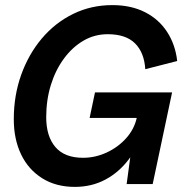

<svg xmlns="http://www.w3.org/2000/svg" viewBox="-20 -721 749 752"><path d="M273 11Q199 11 145 -23Q91 -57 62.5 -116.5Q34 -176 34 -254Q34 -347 63 -428Q92 -509 144 -570.5Q196 -632 266.5 -666.5Q337 -701 420 -701Q493 -701 547.5 -673.5Q602 -646 634.5 -596Q667 -546 674 -482L549 -450Q545 -515 509 -551Q473 -587 402 -587Q350 -587 306.5 -561.5Q263 -536 230 -491Q197 -446 179 -387.5Q161 -329 161 -262Q161 -187 197 -145Q233 -103 305 -103Q353 -103 397.5 -123.5Q442 -144 474 -179.5Q506 -215 516 -261L536 -359H654L578 0H476L505 -214L544 -216Q523 -148 484.5 -97Q446 -46 392.5 -17.5Q339 11 273 11ZM331 -259 352 -359H600L579 -259Z"/></svg>

Font: Radio Canada Big Medium
Style: Italic
Weight: 500
Italic angle: -12°
Designer: Étienne Aubert Bonn
Foundry: Coppers and Brasses
Version: Version 1.001